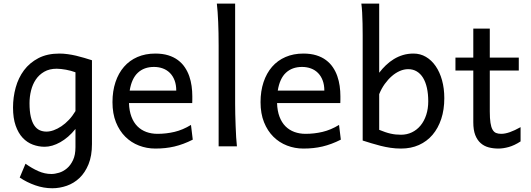

<svg xmlns="http://www.w3.org/2000/svg" viewBox="-20 -801 2906 1051"><path d="M393.1 -405.3Q381.3 -409.7 368.2 -413.3Q355 -417 341.3 -419.4Q327.6 -421.9 314.7 -423.3Q301.8 -424.8 290.5 -424.8Q250.5 -424.8 222.2 -408.4Q193.8 -392.1 176 -365.5Q158.2 -338.9 149.9 -305.2Q141.6 -271.5 141.6 -236.8Q141.6 -191.4 148.7 -161.4Q155.8 -131.3 168.2 -113.5Q180.7 -95.7 197.5 -88.1Q214.4 -80.6 234.4 -80.6Q252.9 -80.6 273.9 -88.1Q294.9 -95.7 316.2 -109.9Q337.4 -124 357.2 -145Q377 -166 393.1 -192.9ZM483.4 -12.2Q483.4 52.2 464.6 98.1Q445.8 144 415.3 173.1Q384.8 202.1 345.7 215.8Q306.6 229.5 266.1 229.5Q219.2 229.5 173.1 213.4Q127 197.3 87.9 170.9L119.6 95.2Q154.3 120.1 189.5 135.7Q224.6 151.4 261.2 151.4Q280.3 151.4 303.2 144.5Q326.2 137.7 346.2 120.8Q366.2 104 379.6 75.7Q393.1 47.4 393.1 4.9V-95.2Q374 -71.3 352.8 -53Q331.5 -34.7 309.8 -22.5Q288.1 -10.3 266.4 -3.9Q244.6 2.4 224.6 2.4Q190.9 2.4 159.7 -9.3Q128.4 -21 104.2 -46.6Q80.1 -72.3 65.7 -113.3Q51.3 -154.3 51.3 -212.4Q51.3 -268.6 65.9 -321.8Q80.6 -375 111.3 -416.3Q142.1 -457.5 190.2 -482.7Q238.3 -507.8 305.2 -507.8Q327.1 -507.8 350.3 -504.6Q373.5 -501.5 396.5 -496.1Q419.4 -490.7 441.4 -484.1Q463.4 -477.5 483.4 -471.2Z M686 -236.8Q687.5 -193.8 699.5 -162.1Q711.4 -130.4 732.2 -109.6Q752.9 -88.9 781 -78.6Q809.1 -68.4 842.3 -68.4Q889.6 -68.4 935.1 -79.1Q980.5 -89.8 1025.4 -117.2L1035.2 -36.6Q1009.3 -23.4 984.4 -14.2Q959.5 -4.9 934.6 1Q909.7 6.8 884 9.5Q858.4 12.2 830.1 12.2Q783.2 12.2 740.7 -4.2Q698.2 -20.5 666 -52.5Q633.8 -84.5 614.7 -131.8Q595.7 -179.2 595.7 -241.7Q595.7 -302.2 612.1 -351.3Q628.4 -400.4 658.7 -435.3Q689 -470.2 732.4 -489Q775.9 -507.8 830.1 -507.8Q870.1 -507.8 900.9 -498.3Q931.6 -488.8 954.1 -471.9Q976.6 -455.1 991.7 -432.6Q1006.8 -410.2 1015.9 -384.3Q1024.9 -358.4 1028.8 -330.3Q1032.7 -302.2 1032.7 -274.9V-255.9Q1032.7 -243.7 1032.2 -236.8ZM822.8 -434.6Q769 -434.6 734.9 -403.1Q700.7 -371.6 689.9 -305.2H944.8Q944.8 -336.4 935.8 -360.6Q926.8 -384.8 910.4 -401.4Q894 -418 871.6 -426.3Q849.1 -434.6 822.8 -434.6Z M1267.1 -231.9Q1267.1 -208.5 1267.8 -176.8Q1268.6 -145 1269.8 -112.3Q1271 -79.6 1272.7 -49.8Q1274.4 -20 1276.9 0H1176.8V-551.8Q1176.8 -623 1174.3 -680.9Q1171.9 -738.8 1167 -781.2H1267.1Z M1496.6 -236.8Q1498 -193.8 1510 -162.1Q1522 -130.4 1542.7 -109.6Q1563.5 -88.9 1591.6 -78.6Q1619.6 -68.4 1652.8 -68.4Q1700.2 -68.4 1745.6 -79.1Q1791 -89.8 1835.9 -117.2L1845.7 -36.6Q1819.8 -23.4 1794.9 -14.2Q1770 -4.9 1745.1 1Q1720.2 6.8 1694.6 9.5Q1668.9 12.2 1640.6 12.2Q1593.8 12.2 1551.3 -4.2Q1508.8 -20.5 1476.6 -52.5Q1444.3 -84.5 1425.3 -131.8Q1406.2 -179.2 1406.2 -241.7Q1406.2 -302.2 1422.6 -351.3Q1439 -400.4 1469.2 -435.3Q1499.5 -470.2 1543 -489Q1586.4 -507.8 1640.6 -507.8Q1680.7 -507.8 1711.4 -498.3Q1742.2 -488.8 1764.6 -471.9Q1787.1 -455.1 1802.2 -432.6Q1817.4 -410.2 1826.4 -384.3Q1835.4 -358.4 1839.4 -330.3Q1843.3 -302.2 1843.3 -274.9V-255.9Q1843.3 -243.7 1842.8 -236.8ZM1633.3 -434.6Q1579.6 -434.6 1545.4 -403.1Q1511.2 -371.6 1500.5 -305.2H1755.4Q1755.4 -336.4 1746.3 -360.6Q1737.3 -384.8 1720.9 -401.4Q1704.6 -418 1682.1 -426.3Q1659.7 -434.6 1633.3 -434.6Z M2055.7 -781.2V-402.8Q2072.8 -425.3 2092.8 -444.3Q2112.8 -463.4 2136 -477.5Q2159.2 -491.7 2186 -499.8Q2212.9 -507.8 2243.7 -507.8Q2280.8 -507.8 2311.5 -489.7Q2342.3 -471.7 2364.7 -439.2Q2387.2 -406.7 2399.7 -361.8Q2412.1 -316.9 2412.1 -263.7Q2412.1 -200.7 2395.3 -149.9Q2378.4 -99.1 2347.7 -63Q2316.9 -26.9 2273.2 -7.3Q2229.5 12.2 2175.3 12.2Q2145.5 12.2 2117.7 8.1Q2089.8 3.9 2063.7 -2.7Q2037.6 -9.3 2013.2 -16.8Q1988.8 -24.4 1965.3 -31.7V-609.4Q1965.3 -640.6 1964.6 -672.1Q1963.9 -703.6 1962.4 -732.2Q1960.9 -760.7 1958 -781.2ZM2055.7 -90.3Q2073.7 -83 2088.6 -77.9Q2103.5 -72.8 2117.7 -69.6Q2131.8 -66.4 2145.8 -64.9Q2159.7 -63.5 2175.3 -63.5Q2207.5 -63.5 2234.9 -76.7Q2262.2 -89.8 2282 -113.8Q2301.8 -137.7 2313 -171.6Q2324.2 -205.6 2324.2 -246.6Q2324.2 -287.1 2316.9 -319.8Q2309.6 -352.5 2295.7 -375.2Q2281.7 -397.9 2261.2 -410.2Q2240.7 -422.4 2214.4 -422.4Q2191.4 -422.4 2168.5 -412.4Q2145.5 -402.3 2124.8 -384.3Q2104 -366.2 2085.9 -341.1Q2067.9 -315.9 2055.7 -285.6Z M2473.1 -485.8H2570.8V-644.5H2661.1V-485.8H2819.8V-415H2661.1V-190.4Q2661.1 -152.8 2664.8 -128.9Q2668.5 -105 2676 -91.6Q2683.6 -78.1 2695.3 -73.2Q2707 -68.4 2723.6 -68.4Q2744.6 -68.4 2771 -77.6Q2797.4 -86.9 2829.6 -105V-26.9Q2795.9 -4.9 2765.1 3.7Q2734.4 12.2 2708.5 12.2Q2679.7 12.2 2654.8 5.6Q2629.9 -1 2611.1 -17.6Q2592.3 -34.2 2581.5 -61.8Q2570.8 -89.4 2570.8 -131.8V-415H2473.1Z"/></svg>

Font: Andika Compact
Style: Regular
Weight: 400
Designer: Victor Gaultney, Annie Olsen, Julie Remington, Don Collingsworth, Eric Hays, Becca Hirsbrunner
Foundry: SIL International
Version: Version 5.000 ; LnSpcTght